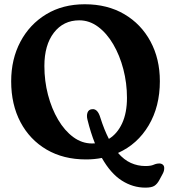

<svg xmlns="http://www.w3.org/2000/svg" viewBox="-20 -734 804 902"><path d="M378.5 -714Q484.5 -714 563.8 -667.5Q643 -621 687 -539.2Q731 -457.5 731 -352.5Q731 -233.5 678.5 -145Q626 -56.5 534.5 -15.5Q562.5 17 594.8 31.5Q627 46 663 46Q688.5 46 701.8 40Q715 34 729 34Q738 34 744.8 39.5Q751.5 45 751.5 55.5Q751.5 62.5 749.8 69.2Q748 76 743 85L728.5 112Q718.5 130.5 705.2 139Q692 147.5 663 147.5Q604 147.5 552 114.2Q500 81 458.5 8Q422.5 15 384 15Q278 15 199 -31.2Q120 -77.5 76.2 -160.2Q32.5 -243 32.5 -352Q32.5 -456 75.8 -537.8Q119 -619.5 196.8 -666.8Q274.5 -714 378.5 -714ZM391 -171.5Q386 -191 391.2 -205.2Q396.5 -219.5 412 -221Q438.5 -224.5 451 -182.5Q469.5 -124 491.5 -81.5Q531 -105.5 553.8 -154.8Q576.5 -204 576.5 -274.5Q576.5 -343.5 559.5 -408.8Q542.5 -474 512 -526Q481.5 -578 440.8 -608.2Q400 -638.5 352.5 -638.5Q278 -638.5 233.2 -580.5Q188.5 -522.5 188.5 -424Q188.5 -353.5 205.5 -288.5Q222.5 -223.5 253 -171.8Q283.5 -120 324.2 -90Q365 -60 412 -60Q419 -60 426 -60.5Q406 -110.5 391 -171.5Z"/></svg>

Font: Fraunces 72pt S100 SemiBold
Style: Regular
Weight: 600
Version: Version 1.000; ttfautohint (v1.8.3)